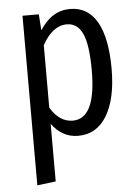

<svg xmlns="http://www.w3.org/2000/svg" viewBox="-53 -578 592 830"><g transform="rotate(-5 242.5 -163.5)"><path d="M282.2 -537.1Q359.4 -537.1 399.2 -467.3Q439 -397.5 439 -264.2Q439 -134.8 395 -61.3Q351.1 12.2 270 12.2Q201.2 12.2 155.8 -49.8V200.2L75.2 210V-525.9H146L150.9 -456.1Q202.1 -537.1 282.2 -537.1ZM252.9 -55.2Q353 -55.2 353 -264.2Q353 -374.5 331.1 -423.3Q309.1 -472.2 262.2 -472.2Q200.7 -472.2 155.8 -391.1V-120.1Q194.3 -55.2 252.9 -55.2Z"/></g></svg>

Font: Fira Sans Compressed Book
Style: Regular
Weight: 350
Width: 1
Designer: Carrois Corporate & Edenspiekermann AG
Foundry: Carrois Corporate GbR & Edenspiekermann AG
Version: Version 4.203;PS 004.203;hotconv 1.0.88;makeotf.lib2.5.64775